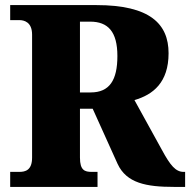

<svg xmlns="http://www.w3.org/2000/svg" viewBox="-20 -734 747 754"><path d="M20 0H363V-59H340C313 -59 294 -65 294 -115V-307H344L442 -90C477 -15 554 0 663 0H707V-59H701C670 -59 649 -84 616 -145L508 -341C581 -362 642 -410 642 -525C642 -640 569 -714 359 -714H20V-655H56C74 -655 106 -648 106 -598V-115C106 -65 79 -59 56 -59H20ZM336 -371H294V-649H334C404 -649 441 -610 441 -514C441 -419 410 -371 336 -371Z"/></svg>

Font: Noto Serif Devanagari SemiCondensed Black
Style: Regular
Weight: 900
Width: 4
Designer: Universal Thirst, Indian Type Foundry and the Monotype Design Team
Foundry: Monotype Imaging Inc.
Version: Version 2.004